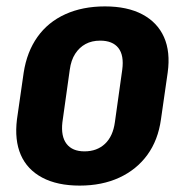

<svg xmlns="http://www.w3.org/2000/svg" viewBox="-20 -570 577 600"><path d="M229 10Q159 10 112 -15Q65 -40 45 -86Q25 -132 33 -197L54 -343Q64 -408 97 -454.5Q130 -501 184 -525.5Q238 -550 308 -550Q378 -550 425 -525Q472 -500 492.5 -454Q513 -408 504 -343L483 -197Q474 -132 440.5 -86Q407 -40 353 -15Q299 10 229 10ZM244 -97Q283 -97 308 -120.5Q333 -144 339 -188L362 -352Q368 -397 350 -420Q332 -443 293 -443Q267 -443 247.5 -432.5Q228 -422 215 -402Q202 -382 198 -352L175 -188Q170 -144 188 -120.5Q206 -97 244 -97Z"/></svg>

Font: Pathway Extreme Condensed
Style: Bold Italic
Weight: 700
Width: 3
Italic angle: -8°
Version: Version 1.001;gftools[0.9.26]